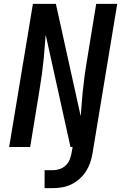

<svg xmlns="http://www.w3.org/2000/svg" viewBox="-20 -755 640 986"><path d="M252 211H209V119H252Q268 119 285.5 113.5Q303 108 316.5 95.5Q330 83 337 66.5Q344 50 347 33L353 0H342L215 -575Q215 -573 214.5 -572Q214 -571 214 -570L205 -459Q201 -418 195.5 -376.5Q190 -335 183 -294L135 0H27L149 -735H267L394 -160Q395 -162 395 -163Q395 -164 395 -165L404 -276Q408 -317 413.5 -358.5Q419 -400 426 -441L474 -735H582L455 33Q451 57 443 80.5Q435 104 421.5 125Q408 146 388.5 163.5Q369 181 346 192Q323 203 299 207Q275 211 252 211Z"/></svg>

Font: Iosevka SS04 SmBd Ex Obl
Style: Regular
Weight: 600
Width: 7
Italic angle: -9°
Monospace: yes
Designer: Belleve Invis
Foundry: Belleve Invis
Version: Version 19.0.0; ttfautohint (v1.8.4)